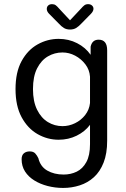

<svg xmlns="http://www.w3.org/2000/svg" viewBox="-20 -678 621 946"><path d="M291 248Q251.5 248 214.8 238.5Q178 229 149 211Q120 193 103.2 166.8Q86.5 140.5 86.5 106.5Q86.5 87 97.5 77.5Q108.5 68 126.5 68Q144.5 68 153.8 78.2Q163 88.5 169 101.5Q179 143 213 162.5Q247 182 293.5 182Q328.5 182 358 167.8Q387.5 153.5 405.5 120.5Q423.5 87.5 423.5 32.5V-63Q398.5 -29.5 357.8 -9.5Q317 10.5 269 10.5Q214 10.5 165.2 -17.2Q116.5 -45 86.5 -100.5Q56.5 -156 56.5 -239Q56.5 -322.5 86.5 -377.2Q116.5 -432 165.2 -459.2Q214 -486.5 269 -486.5Q318.5 -486.5 360 -465.2Q401.5 -444 426.5 -408V-448Q434 -482.5 466 -482.5Q508 -482.5 508 -430V15.5Q508 78.5 490.5 123Q473 167.5 442.8 195Q412.5 222.5 373.2 235.2Q334 248 291 248ZM288 -56.5Q320 -56.5 349.8 -71Q379.5 -85.5 399.8 -111.5Q420 -137.5 423.5 -170.5V-300Q421 -334.5 400.5 -361.2Q380 -388 350.2 -403.8Q320.5 -419.5 288 -419.5Q249 -419.5 216 -400.2Q183 -381 162.8 -341.2Q142.5 -301.5 142.5 -239Q142.5 -178 162.8 -137.2Q183 -96.5 216 -76.5Q249 -56.5 288 -56.5ZM428.5 -610.5 382 -563Q367.5 -547.5 355 -540Q342.5 -532.5 325 -532.5Q307.5 -532.5 295 -540Q282.5 -547.5 268.5 -563L221.5 -610.5Q210.5 -622 210.5 -634Q210.5 -644.5 217.5 -651Q224.5 -657.5 236.5 -657.5Q247.5 -657.5 254.8 -652Q262 -646.5 270.5 -636.5L325 -578L379.5 -636Q388 -646 395.5 -651.8Q403 -657.5 414 -657.5Q426 -657.5 433.2 -651Q440.5 -644.5 440.5 -635Q440.5 -623 428.5 -610.5Z"/></svg>

Font: Sono
Style: Regular
Weight: 400
Designer: Tyler Finck
Foundry: Tyler Finck
Version: Version 2.112